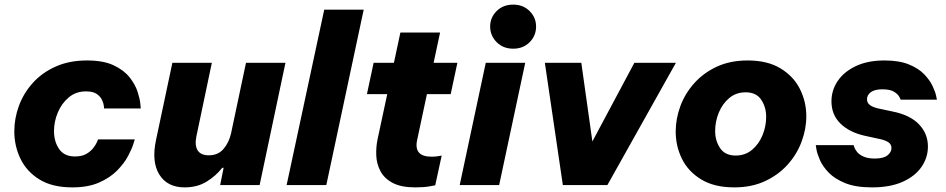

<svg xmlns="http://www.w3.org/2000/svg" viewBox="-20 -802 4100 832"><path d="M293 10Q207 10 151.5 -24Q96 -58 69 -113.5Q42 -169 42 -233Q42 -289 62 -343.5Q82 -398 122 -442.5Q162 -487 221 -513.5Q280 -540 357 -540Q428 -540 472.5 -519Q517 -498 541.5 -467Q566 -436 576 -405Q586 -374 588 -353Q590 -332 590 -332H431Q431 -332 430 -343Q429 -354 422 -369Q415 -384 399 -395Q383 -406 352 -406Q309 -406 278 -380Q247 -354 230.5 -314.5Q214 -275 214 -234Q214 -189 236 -156.5Q258 -124 305 -124Q335 -124 354 -135Q373 -146 384.5 -161Q396 -176 400.5 -187Q405 -198 405 -198H564Q564 -198 557.5 -177Q551 -156 534.5 -125Q518 -94 487.5 -63Q457 -32 409.5 -11Q362 10 293 10Z M780 10Q705 10 670.5 -45.5Q636 -101 656 -195L727 -530H898L831 -211Q823 -172 836.5 -150.5Q850 -129 885 -129Q925 -129 948.5 -156.5Q972 -184 981 -223L1046 -530H1217L1105 0H934L949 -75H943Q916 -40 875.5 -15Q835 10 780 10Z M1222 0 1385 -760H1556L1394 0Z M1780 10Q1718 10 1681.5 -9.5Q1645 -29 1628.5 -60.5Q1612 -92 1610.5 -128Q1609 -164 1616 -198L1658 -394H1570L1599 -530H1687L1715 -661H1887L1859 -530H1962L1933 -394H1830L1788 -197Q1771 -123 1850 -123Q1867 -123 1880.5 -125.5Q1894 -128 1894 -128L1866 1Q1866 1 1841.5 5.5Q1817 10 1780 10Z M2204 -591Q2160 -591 2132 -619.5Q2104 -648 2104 -687Q2104 -726 2132 -754Q2160 -782 2204 -782Q2247 -782 2275 -754Q2303 -726 2303 -687Q2303 -647 2275 -619Q2247 -591 2204 -591ZM1972 0 2085 -530H2256L2143 0Z M2419 0 2341 -530H2499L2547 -189L2729 -530H2909L2612 0Z M3162 10Q3075 10 3018.5 -24.5Q2962 -59 2935 -114Q2908 -169 2908 -232Q2908 -287 2928 -341.5Q2948 -396 2988 -441Q3028 -486 3086 -513Q3144 -540 3220 -540Q3306 -540 3362.5 -505.5Q3419 -471 3446.5 -416Q3474 -361 3474 -298Q3474 -243 3453.5 -188Q3433 -133 3393 -88.5Q3353 -44 3295 -17Q3237 10 3162 10ZM3168 -128Q3209 -128 3238.5 -152.5Q3268 -177 3284 -215.5Q3300 -254 3300 -296Q3300 -338 3278.5 -370Q3257 -402 3211 -402Q3170 -402 3140.5 -377.5Q3111 -353 3095 -314.5Q3079 -276 3079 -234Q3079 -192 3100.5 -160Q3122 -128 3168 -128Z M3759 10Q3688 10 3642.5 -8.5Q3597 -27 3571 -54Q3545 -81 3533 -108.5Q3521 -136 3518 -154.5Q3515 -173 3515 -173H3679Q3679 -173 3682 -164Q3685 -155 3694 -143.5Q3703 -132 3722 -123.5Q3741 -115 3771 -115Q3809 -115 3826 -129Q3843 -143 3843 -160Q3843 -176 3831 -184.5Q3819 -193 3799 -198L3726 -214Q3660 -229 3621.5 -267Q3583 -305 3583 -363Q3583 -411 3610 -451Q3637 -491 3688.5 -515.5Q3740 -540 3813 -540Q3876 -540 3918 -523Q3960 -506 3984.5 -480.5Q4009 -455 4021 -429.5Q4033 -404 4036.5 -387Q4040 -370 4040 -370H3883Q3883 -370 3877.5 -381.5Q3872 -393 3855 -404Q3838 -415 3803 -415Q3770 -415 3753.5 -402.5Q3737 -390 3737 -372Q3737 -356 3750 -346.5Q3763 -337 3786 -332L3847 -319Q3923 -304 3962 -263.5Q4001 -223 4001 -167Q4001 -119 3973 -78.5Q3945 -38 3891 -14Q3837 10 3759 10Z"/></svg>

Font: Be Vietnam Pro ExtraBold
Style: Italic
Weight: 800
Italic angle: -12°
Designer: Lam Bao, Tony Le, Vietanh Nguyen
Foundry: Yellow Type Foundry
Version: Version 1.002; ttfautohint (v1.8.3)